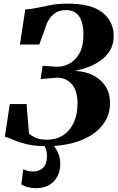

<svg xmlns="http://www.w3.org/2000/svg" viewBox="-20 -772 632 1026"><path d="M230.5 9Q165.5 9 122.2 -1.5Q79 -12 51.8 -24.5Q24.5 -37 6 -41.5L32.5 -216H122L135 -57.5Q148 -47.5 161.2 -40.2Q174.5 -33 191 -29.2Q207.5 -25.5 228 -25.5Q283 -25.5 319.8 -50.8Q356.5 -76 375.5 -119.8Q394.5 -163.5 394.5 -219.5Q394.5 -286.5 364 -321.8Q333.5 -357 286 -357L197 -349.5L207.5 -420.5L280.5 -415.5Q312.5 -413.5 346 -429.5Q379.5 -445.5 402.8 -484Q426 -522.5 426 -589Q426 -649.5 403.5 -683.8Q381 -718 331 -718Q292.5 -718 268.8 -698Q245 -678 231.5 -649.5L190 -534H86.5L115 -721.5Q146.5 -723 179.5 -730.5Q212.5 -738 252 -745.2Q291.5 -752.5 342.5 -752.5Q468.5 -752.5 528 -704.8Q587.5 -657 587.5 -580.5Q587.5 -532.5 565.8 -499Q544 -465.5 511.2 -444Q478.5 -422.5 443.2 -410.5Q408 -398.5 380.5 -393Q435 -391 477.2 -369.8Q519.5 -348.5 543.8 -311Q568 -273.5 568 -222Q568 -168 542.8 -125.2Q517.5 -82.5 472 -52.5Q426.5 -22.5 365 -6.8Q303.5 9 230.5 9ZM230.5 -16.5 251 -14.5Q270 5.5 286 36Q302 66.5 302 103Q302 141 287 170.2Q272 199.5 243 216.5Q214 233.5 172 233.5Q150 233.5 129.2 228.2Q108.5 223 94 213L104.5 132Q114.5 137.5 128.2 141.2Q142 145 160 144.5Q191 143.5 210.8 123.8Q230.5 104 231 64.5Q231 36.5 222 16.5Q213 -3.5 205.5 -14.5Z"/></svg>

Font: Merriweather 120pt ExtraBold
Style: Italic
Weight: 800
Italic angle: -7.8°
Version: Version 2.101